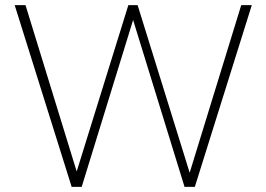

<svg xmlns="http://www.w3.org/2000/svg" viewBox="-20 -725 1034 745"><path d="M258 0 37 -705H79L291 -16H264L478 -705H514L728 -16H704L916 -705H957L736 0H696L488 -675H505L297 0Z"/></svg>

Font: Nunito Sans 12pt ExtraLight SemiCondensed
Style: Regular
Weight: 200
Width: 4
Version: Version 3.101;gftools[0.9.27]